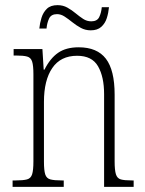

<svg xmlns="http://www.w3.org/2000/svg" viewBox="-20 -727 564 747"><path d="M29 0V-25H41Q70 -25 85 -29Q100 -33 105 -49Q110 -65 110 -99V-438Q110 -472 105 -487.5Q100 -503 85.5 -507Q71 -511 43 -511H33V-536H145L150 -456H153Q175 -500 206 -521.5Q237 -543 286 -543Q358 -543 392 -498.5Q426 -454 426 -359V-99Q426 -65 431 -49Q436 -33 450 -29Q464 -25 493 -25H500V0H385V-361Q385 -428 361.5 -469Q338 -510 280 -510Q216 -510 183.5 -462.5Q151 -415 151 -331V-98Q151 -64 156 -48.5Q161 -33 176 -29Q191 -25 220 -25H228V0ZM333 -609Q312 -609 294.5 -618.5Q277 -628 261.5 -640.5Q246 -653 231.5 -662.5Q217 -672 202 -672Q179 -672 171 -655Q163 -638 161 -616H133Q135 -637 141.5 -658Q148 -679 162.5 -693Q177 -707 204 -707Q225 -707 242 -697.5Q259 -688 274 -675.5Q289 -663 303.5 -653.5Q318 -644 335 -644Q358 -644 366 -660.5Q374 -677 376 -699H404Q402 -677 395.5 -656.5Q389 -636 374 -622.5Q359 -609 333 -609Z"/></svg>

Font: Noto Serif Myanmar Condensed ExtraLight
Style: Regular
Weight: 200
Width: 3
Designer: Ben Mitchell and the Monotype Design Team
Foundry: Monotype Imaging Inc.
Version: Version 2.106; ttfautohint (v1.8.4.7-5d5b)